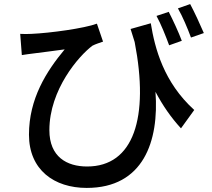

<svg xmlns="http://www.w3.org/2000/svg" viewBox="-20 -849 1040 941"><path d="M807 -791 747 -771C769 -731 792 -673 809 -627L871 -649C856 -690 827 -752 807 -791ZM912 -829 852 -808C875 -768 899 -711 916 -665L979 -687C961 -729 933 -790 912 -829ZM79 -683 87 -579C108 -582 124 -585 144 -587C178 -592 252 -600 297 -607C207 -499 122 -365 122 -189C122 -16 246 72 405 72C683 72 760 -157 742 -399C778 -331 819 -272 867 -220L932 -310C782 -446 739 -612 719 -735L620 -707L640 -643C712 -272 635 -33 407 -33C308 -33 222 -80 222 -211C222 -410 367 -576 433 -625C448 -633 471 -640 485 -645L455 -733C393 -710 226 -687 134 -683C116 -682 95 -682 79 -683Z"/></svg>

Font: ChiuKong Gothic CL Medium
Style: Regular
Weight: 500
Designer: Ryoko NISHIZUKA 西塚涼子 (kana, bopomofo & ideographs); Paul D. Hunt (Latin, Greek & Cyrillic); Sandoll Communications 산돌커뮤니
Foundry: Adobe
Version: Version 1.300